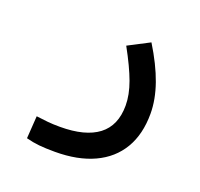

<svg xmlns="http://www.w3.org/2000/svg" viewBox="-99 -412 784 752"><g transform="rotate(20 293.0 -36.0)"><path d="M201.2 230Q162.1 230 135 227.3Q107.9 224.6 80.6 217.3L86.9 123.5Q114.7 127 136 129.2Q157.2 131.3 186.5 131.3Q291.5 131.3 345.7 90.1Q399.9 48.8 399.9 -34.7Q399.9 -79.6 381.1 -131.1Q362.3 -182.6 321.8 -256.3L410.2 -302.2Q456.5 -227.1 479.5 -161.9Q502.4 -96.7 502.4 -38.1Q502.4 47.9 466.8 107.7Q431.2 167.5 363.8 198.7Q296.4 230 201.2 230Z"/></g></svg>

Font: Cascadia Code
Style: Regular
Weight: 400
Designer: Aaron Bell
Foundry: Saja Typeworks
Version: Version 2404.023